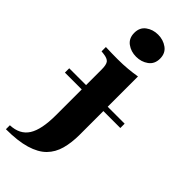

<svg xmlns="http://www.w3.org/2000/svg" viewBox="-306 -676 911 911"><g transform="rotate(45 149.0 -221.0)"><path d="M-33.1 -195.2V-224.2H338.7V-195.2ZM79.8 -209.7V-329Q79.8 -360.5 70.6 -372.6Q61.3 -384.7 33.1 -387.9L18.5 -389.5V-418.5Q40.3 -417.7 58.1 -417.3Q75.8 -416.9 98.4 -416.9Q135.5 -416.9 166.1 -419.8Q196.8 -422.6 225 -427.4V-418.5V-209.7ZM-41.1 192.7V166.1Q22.6 163.7 51.2 119Q79.8 74.2 79.8 -22.6V-209.7H225V-36.3Q225 16.9 213.3 59.7Q201.6 102.4 172.6 131.9Q143.5 161.3 91.1 177Q38.7 192.7 -41.1 192.7ZM152.4 -487.1Q117.7 -487.1 91.9 -506Q66.1 -525 66.1 -561.3Q66.1 -597.6 91.9 -616.5Q117.7 -635.5 152.4 -635.5Q187.1 -635.5 213.3 -616.5Q239.5 -597.6 239.5 -561.3Q239.5 -525 213.3 -506Q187.1 -487.1 152.4 -487.1Z"/></g></svg>

Font: Playfair 5pt SemiExpanded Light Black
Style: Regular
Weight: 900
Version: Version 2.203